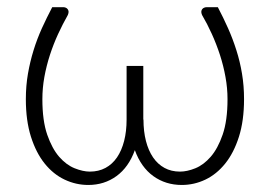

<svg xmlns="http://www.w3.org/2000/svg" viewBox="-20 -518 768 546"><path d="M599.5 -497.5Q615 -468 628.5 -437.8Q642 -407.5 652.2 -375.2Q662.5 -343 668.2 -308.5Q674 -274 674 -236Q674 -175 659.5 -129.2Q645 -83.5 620.5 -53Q596 -22.5 564 -7.2Q532 8 497 8Q451 8 416 -17.2Q381 -42.5 363.5 -91Q346 -42.5 311.2 -17.2Q276.5 8 231 8Q196 8 163.8 -7.2Q131.5 -22.5 107 -53Q82.5 -83.5 68 -129.2Q53.5 -175 53.5 -236Q53.5 -274 59.5 -308.5Q65.5 -343 75.5 -375.2Q85.5 -407.5 99.2 -437.8Q113 -468 128.5 -497.5H161Q163.5 -497.5 166.8 -496.2Q170 -495 172.2 -492.2Q174.5 -489.5 175 -485.5Q175.5 -481.5 173 -475.5Q158.5 -450 145.2 -421.2Q132 -392.5 122 -361.8Q112 -331 106.2 -299.2Q100.5 -267.5 100.5 -236Q100.5 -175 114.2 -135.2Q128 -95.5 148.2 -72.2Q168.5 -49 192.2 -39.5Q216 -30 235.5 -30Q260.5 -30 280 -40.5Q299.5 -51 312.8 -70.5Q326 -90 333 -117.2Q340 -144.5 340 -178V-330.5H387.5V-178H388Q388 -144.5 395 -117.2Q402 -90 415.2 -70.5Q428.5 -51 447.8 -40.5Q467 -30 492 -30Q512 -30 535.5 -39.5Q559 -49 579.2 -72.2Q599.5 -95.5 613.2 -135.2Q627 -175 627 -236Q627 -267.5 621.2 -299.2Q615.5 -331 605.5 -361.8Q595.5 -392.5 582.5 -421.2Q569.5 -450 554.5 -475.5Q552 -481.5 552.5 -485.5Q553 -489.5 555.2 -492.2Q557.5 -495 560.8 -496.2Q564 -497.5 567 -497.5Z"/></svg>

Font: Lato 2
Style: Regular
Weight: 300
Designer: Lukasz Dziedzic with Adam Twardoch and Botio Nikoltchev
Foundry: tyPoland Lukasz Dziedzic
Version: Version 2.015; 2015-08-06; http://www.latofonts.com/